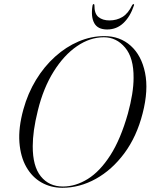

<svg xmlns="http://www.w3.org/2000/svg" viewBox="-20 -882 715 912"><path d="M476 -710.5Q549.5 -710.5 600.8 -664.8Q652 -619 669 -536.5Q686 -454 657.5 -343.5Q629.5 -233.5 570.8 -154.2Q512 -75 435.2 -32.5Q358.5 10 276 10Q221.5 10 177 -15.2Q132.5 -40.5 105 -88.8Q77.5 -137 72.2 -206Q67 -275 91 -362Q112 -438.5 151 -502.5Q190 -566.5 241.8 -613Q293.5 -659.5 353.2 -685Q413 -710.5 476 -710.5ZM279 4Q339 4 396.8 -31.8Q454.5 -67.5 503.8 -144Q553 -220.5 587.5 -342.5Q614.5 -441 614.5 -511.5Q615.5 -607 574.2 -656Q533 -705 473.5 -705Q407.5 -705 345.5 -662.5Q283.5 -620 234.8 -542Q186 -464 160 -358Q147 -306 141.2 -264Q135.5 -222 135.5 -188Q135 -92.5 174 -44.2Q213 4 279 4ZM500 -785Q534 -785 561.2 -801.2Q588.5 -817.5 607.5 -857Q610.5 -862.5 614 -862.5Q618.5 -862.5 616 -855.5Q598.5 -803 566.2 -772.5Q534 -742 489 -742Q444 -742 427.5 -772.5Q411 -803 419.5 -855.5Q420.5 -862.5 425 -862.5Q428.5 -862.5 428.5 -857Q428 -817 447.8 -801Q467.5 -785 500 -785Z"/></svg>

Font: Fraunces 144pt Light
Style: Italic
Weight: 300
Italic angle: -16°
Version: Version 1.000;[0bf87f6ff]